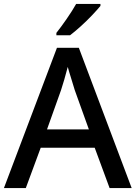

<svg xmlns="http://www.w3.org/2000/svg" viewBox="-20 -961 694 981"><path d="M493.2 -940.9H369.1C345.2 -897.5 297.4 -829.6 268.1 -793V-780.8H337.9C354 -793 372.1 -808.1 393.1 -827.1C413.6 -845.7 433.1 -864.7 451.2 -883.8C469.2 -902.8 482.9 -918.5 493.2 -930.7ZM652.8 0 382.8 -716.8H271L0 0H111.8L188 -206.1H463.9L540 0ZM434.1 -299.8H220.2L292 -501C295.9 -512.2 301.3 -529.8 308.1 -553.2C314.5 -576.2 320.8 -598.1 326.2 -619.1C333.5 -590.3 356.4 -521.5 361.8 -501Z"/></svg>

Font: Noto Reveo Sans
Style: Regular
Weight: 500
Designer: Monotype Design Team
Foundry: Monotype Imaging Inc.
Version: Version 2.007